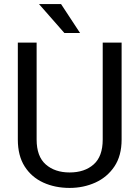

<svg xmlns="http://www.w3.org/2000/svg" viewBox="-20 -922 688 952"><path d="M489.3 -710.9H583V-230Q583 -149.9 547.4 -96.7Q511.7 -43.5 452.9 -16.8Q394 9.8 325.2 9.8Q252.9 9.8 194.6 -16.8Q136.2 -43.5 102.3 -96.7Q68.4 -149.9 68.4 -230V-710.9H161.6V-230Q161.6 -146.5 206.8 -106.7Q252 -66.9 325.2 -66.9Q399.4 -66.9 444.3 -106.7Q489.3 -146.5 489.3 -230ZM282.7 -901.9 377 -758.3H299.3L173.3 -901.9Z"/></svg>

Font: Vazirmatn FD
Style: Regular
Weight: 400
Designer: Saber Rastikerdar
Foundry: Saber Rastikerdar
Version: Version 33.001